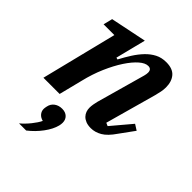

<svg xmlns="http://www.w3.org/2000/svg" viewBox="-225 -656 1047 1047"><g transform="rotate(45 298.5 -132.0)"><path d="M402 12Q379 12 363 5.5Q347 -1 337 -11.5Q327 -22 322.5 -35Q318 -48 318 -62Q318 -74 320.5 -89Q323 -104 326 -115L405 -397Q409 -412 409 -423Q409 -450 384 -450Q361 -450 333.5 -426Q306 -402 278 -359.5Q250 -317 225 -259.5Q200 -202 184 -135L150 0H25L134 -438H51L64 -491L273 -534L229 -359L240 -356Q259 -392 279.5 -424Q300 -456 323.5 -480.5Q347 -505 375 -519.5Q403 -534 439 -534Q489 -534 512 -507Q535 -480 535 -435Q535 -418 531.5 -400.5Q528 -383 523 -364L441 -69L459 -61L556 -176L589 -155L528 -71Q496 -24 465 -6Q434 12 402 12ZM107 270Q133 248 155.5 220Q178 192 189 169Q169 164 157.5 150.5Q146 137 146 119Q146 112 149 98Q154 74 172.5 60.5Q191 47 217 47Q243 47 258 61.5Q273 76 273 99Q273 111 270 123Q261 159 231.5 199Q202 239 162 270H107Z"/></g></svg>

Font: IBM Plex Serif SemiBold
Style: Italic
Weight: 600
Italic angle: -14°
Designer: Mike Abbink, Paul van der Laan, Pieter van Rosmalen
Foundry: Bold Monday
Version: Version 2.5